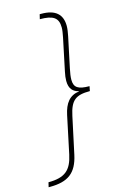

<svg xmlns="http://www.w3.org/2000/svg" viewBox="-197 -772 636 988"><g transform="rotate(-15 121.0 -278.0)"><path d="M-60 133 -66 158H-59C38 158 85 123 105 31L147 -165C164 -245 192 -265 267 -265L272 -290C212 -290 190 -304 190 -346C190 -362 193 -381 198 -405L232 -566C236 -586 239 -604 239 -620C239 -681 204 -714 129 -714H120L114 -689C183 -689 212 -672 212 -619C212 -604 209 -588 205 -567L169 -395C165 -377 163 -361 163 -347C163 -304 183 -286 213 -279V-278C161 -271 135 -237 122 -176L80 23C63 102 28 133 -60 133Z"/></g></svg>

Font: Noto Sans ExtraCondensed Thin
Style: Italic
Weight: 100
Width: 2
Italic angle: -12°
Designer: Monotype Design Team
Foundry: Monotype Imaging Inc.
Version: Version 2.013